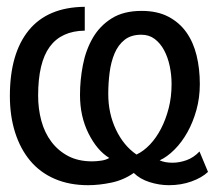

<svg xmlns="http://www.w3.org/2000/svg" viewBox="-20 -532 640 564"><path d="M229 -442Q160 -441 126 -394.5Q92 -348 92 -251Q92 -212 101.5 -177Q111 -142 131 -115.5Q151 -89 180.5 -73.5Q210 -58 251 -58Q262 -58 276.5 -60Q291 -62 301 -68Q265 -90 240 -140Q215 -190 215 -253Q215 -297 223.5 -341Q232 -385 252.5 -420.5Q273 -456 308 -478Q343 -500 396 -500Q442 -500 474.5 -483Q507 -466 527.5 -437Q548 -408 557.5 -369Q567 -330 567 -285Q567 -245 557 -209Q547 -173 530.5 -143.5Q514 -114 492.5 -92.5Q471 -71 449 -61Q464 -54 487 -54Q507 -54 528 -61.5Q549 -69 566 -87L591 -27Q573 -10 542.5 1Q512 12 476 12Q448 12 419.5 3Q391 -6 373 -24Q343 -3 307 4.5Q271 12 239 12Q184 12 141 -6.5Q98 -25 69 -59.5Q40 -94 24.5 -142.5Q9 -191 9 -250Q9 -375 64.5 -443Q120 -511 229 -512ZM298 -256Q298 -199 320.5 -151.5Q343 -104 381 -78Q402 -88 420.5 -107.5Q439 -127 453 -154Q467 -181 475.5 -214Q484 -247 484 -285Q484 -312 478.5 -338Q473 -364 462 -384.5Q451 -405 434.5 -417.5Q418 -430 395 -430Q365 -430 346 -415Q327 -400 316.5 -375Q306 -350 302 -319Q298 -288 298 -256Z"/></svg>

Font: PT Mono
Style: Regular
Weight: 400
Monospace: yes
Designer: A.Korolkova, I.Chaeva
Foundry: ParaType Ltd
Version: Version 1.001W OFL